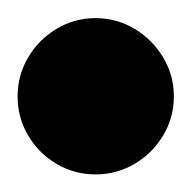

<svg xmlns="http://www.w3.org/2000/svg" viewBox="-57 -1348 215 215"><path d="M-37.3 -1240Q-37.3 -1216.3 -25.5 -1196.3Q-13.7 -1176.3 6.3 -1164.5Q26.3 -1152.7 50 -1152.7Q73.7 -1152.7 93.7 -1164.5Q113.7 -1176.3 125.7 -1196.3Q137.7 -1216.3 137.7 -1240Q137.7 -1263.7 125.7 -1283.7Q113.7 -1303.7 93.7 -1315.7Q73.7 -1327.7 50 -1327.7Q26.3 -1327.7 6.3 -1315.7Q-13.7 -1303.7 -25.5 -1283.7Q-37.3 -1263.7 -37.3 -1240Z"/></svg>

Font: Linefont Thin
Style: Regular
Weight: 100
Monospace: yes
Version: Version 3.002;gftools[0.9.33]